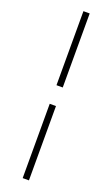

<svg xmlns="http://www.w3.org/2000/svg" viewBox="-178 -747 591 1009"><g transform="rotate(20 117.0 -243.0)"><path d="M134.5 -710.5V-296.5H99.5V-710.5ZM134.5 -192.5V223H99.5V-192.5Z"/></g></svg>

Font: Anek Devanagari Medium ExtraLight
Style: Regular
Weight: 250
Version: Version 1.003